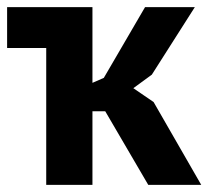

<svg xmlns="http://www.w3.org/2000/svg" viewBox="-25 -520 586 540"><path d="M235 -287 267 -301 383 -500H523L402 -310L350 -272L407 -233L541 0H392L271 -207H235V0H105V-385H-5V-500H235Z"/></svg>

Font: PT Sans
Style: Bold
Weight: 700
Version: Version 2.003W OFL; ttfautohint (v1.6)